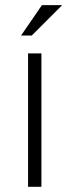

<svg xmlns="http://www.w3.org/2000/svg" viewBox="-20 -718 267 738"><path d="M139.2 -512.7V0H87.9V-512.7ZM141.1 -698.2H218.8L102.1 -581.5H61Z"/></svg>

Font: Voltera Light
Style: Light
Weight: 300
Designer: Bernd Montag
Version: Version 1.301